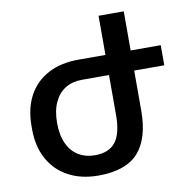

<svg xmlns="http://www.w3.org/2000/svg" viewBox="-83 -834 930 927"><g transform="rotate(-10 381.5 -370.0)"><path d="M731 -459.5H583.5V-263.7Q583.5 -126.5 522.2 -58.3Q460.9 9.8 326.7 9.8Q242.7 9.8 179.9 -23.7Q117.2 -57.1 83 -119.4Q48.8 -181.6 48.8 -266.1V-282.2Q48.8 -367.2 82 -429.2Q115.2 -491.2 178 -524.7Q240.7 -558.1 326.7 -558.1H460V-750H583.5V-558.1H731ZM460 -459.5H326.7Q280.8 -459.5 246.3 -438.7Q211.9 -418 192.4 -376.5Q172.9 -335 172.9 -274.9Q172.9 -214.8 192.4 -173.1Q211.9 -131.3 246.6 -110.6Q281.2 -89.8 326.7 -89.8Q395 -89.8 427.5 -131.1Q460 -172.4 460 -263.7Z"/></g></svg>

Font: Mardoto Medium
Style: Regular
Weight: 500
Designer: Christian Robertson, Vahan Hovhannisyan
Foundry: Google
Version: Version 1.000